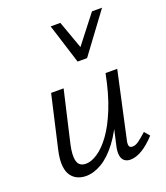

<svg xmlns="http://www.w3.org/2000/svg" viewBox="-132 -797 774 895"><g transform="rotate(-20 255.0 -350.0)"><path d="M142 6Q120 6 101 -2Q82 -10 69 -28Q56 -46 53 -76.5Q50 -107 60 -152L120 -414H182L123 -159Q111 -106 119 -77Q127 -48 161 -48Q187 -48 219 -69Q251 -90 283 -134Q315 -178 343 -247.5Q371 -317 390 -414H427Q403 -302 370 -222Q337 -142 298.5 -91.5Q260 -41 220 -17.5Q180 6 142 6ZM362 5Q345 5 333.5 -3.5Q322 -12 318.5 -29.5Q315 -47 320 -72L397 -414H448L377 -89Q372 -69 375 -59Q378 -49 392 -49Q407 -49 424 -61.5Q441 -74 464 -95L486 -69Q453 -33 421.5 -14Q390 5 362 5ZM286 -509 306 -548 429 -706H479L333 -509ZM286 -509 224 -706H272L328 -550L333 -509Z"/></g></svg>

Font: Ysabeau
Style: Italic
Weight: 400
Italic angle: -12°
Designer: Christian Thalmann (Catharsis Fonts)
Version: Version 2.000;gftools[0.9.27.dev2+g8671c4b]